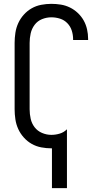

<svg xmlns="http://www.w3.org/2000/svg" viewBox="-20 -763 540 998"><path d="M250 215V8H247Q221 8 194.5 3Q168 -2 145 -15Q122 -28 104 -48Q86 -68 75 -92Q64 -116 60 -142.5Q56 -169 56 -195V-540Q56 -566 60 -592.5Q64 -619 75 -643Q86 -667 104 -687Q122 -707 145 -720Q168 -733 194.5 -738Q221 -743 247 -743Q272 -743 296.5 -739Q321 -735 343.5 -724Q366 -713 384.5 -695.5Q403 -678 415 -656.5Q427 -635 432.5 -610.5Q438 -586 438 -561V-555H360V-559Q360 -582 353 -604Q346 -626 330 -642.5Q314 -659 292 -666Q270 -673 247 -673Q222 -673 198.5 -663.5Q175 -654 160 -634Q145 -614 139.5 -589.5Q134 -565 134 -540V-195Q134 -170 139.5 -145.5Q145 -121 160 -101.5Q175 -82 198.5 -72Q222 -62 247 -62Q269 -62 290.5 -68.5Q312 -75 328 -91V215Z"/></svg>

Font: Iosevka Term Curly
Style: Regular
Weight: 400
Designer: Belleve Invis
Foundry: Belleve Invis
Version: Version 32.3.0